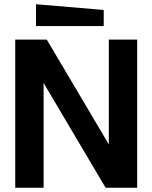

<svg xmlns="http://www.w3.org/2000/svg" viewBox="-20 -887 720 907"><path d="M52 0V-700H201L494 -205V-700H628V0H479L186 -495V0ZM470 -764H150V-867L470 -840Z"/></svg>

Font: Tektur SemiBold
Style: Regular
Weight: 600
Designer: Adam Jagosz
Foundry: Adam Jagosz
Version: Version 1.005;gftools[0.9.30]